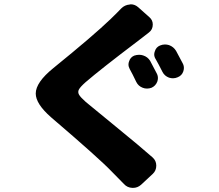

<svg xmlns="http://www.w3.org/2000/svg" viewBox="-20 -829 1040 910"><path d="M594.7 -502Q588.9 -512.7 588.9 -523.4Q588.9 -531.2 591.8 -538.1Q597.7 -557.6 616.2 -565.4Q627.9 -569.3 639.6 -569.3Q649.4 -569.3 658.2 -566.4Q679.7 -559.6 691.4 -541Q705.1 -515.6 722.7 -481.4Q728.5 -470.7 728.5 -459Q728.5 -451.2 725.6 -442.4Q717.8 -421.9 698.2 -413.1Q687.5 -409.2 676.8 -409.2Q666 -409.2 656.2 -413.1Q635.7 -420.9 626 -440.4Q607.4 -479.5 594.7 -502ZM717.8 -548.8Q710.9 -559.6 710.9 -571.3Q710.9 -578.1 713.9 -585.9Q719.7 -605.5 738.3 -613.3Q750 -618.2 761.7 -618.2Q771.5 -618.2 781.2 -615.2Q802.7 -607.4 814.5 -587.9Q828.1 -563.5 845.7 -529.3Q851.6 -518.6 851.6 -506.8Q851.6 -499 848.6 -490.2Q841.8 -470.7 822.3 -462.9Q811.5 -458 799.8 -458Q791 -458 781.2 -460.9Q759.8 -468.8 750 -488.3Q731.4 -525.4 717.8 -548.8ZM554.7 -789.1Q571.3 -805.7 594.7 -807.6Q596.7 -808.6 599.6 -808.6Q619.1 -808.6 634.8 -794.9L688.5 -747.1Q704.1 -733.4 704.1 -712.9Q704.1 -688.5 685.5 -674.8Q661.1 -656.2 633.8 -634.8Q457 -501 385.7 -439.5Q360.4 -417 354 -404.8Q347.7 -392.6 354.5 -380.4Q361.3 -368.2 386.7 -345.7Q407.2 -328.1 525.9 -231.4Q644.5 -134.8 703.1 -83Q720.7 -67.4 720.7 -43.9Q720.7 -20.5 704.1 -4.9L648.4 46.9Q631.8 61.5 610.4 61.5Q608.4 61.5 607.4 61.5Q583 60.5 567.4 43Q547.9 23.4 508.8 -16.6Q451.2 -77.1 221.7 -273.4Q149.4 -336.9 149.4 -385.7Q149.4 -438.5 232.4 -505.9Q423.8 -661.1 504.9 -739.3Q539.1 -772.5 554.7 -789.1Z"/></svg>

Font: Gen Jyuu Gothic Heavy
Style: Bold
Weight: 900
Designer: [Source Han Sans]
Ryoko NISHIZUKA  (kana & ideographs); Paul D. Hunt (Latin, Greek & Cyrillic); Wenlong ZHANG  (bopomofo
Version: Version 1.002.20150607